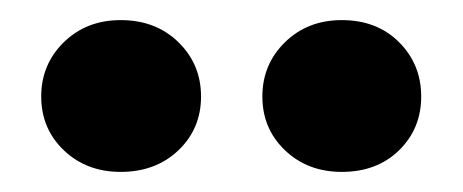

<svg xmlns="http://www.w3.org/2000/svg" viewBox="-20 -748 461 191"><path d="M100 -577Q66 -577 43.5 -598.5Q21 -620 21 -652Q21 -684 43.5 -706Q66 -728 100 -728Q135 -728 157.5 -706Q180 -684 180 -652Q180 -620 157.5 -598.5Q135 -577 100 -577ZM320 -577Q286 -577 263.5 -598.5Q241 -620 241 -652Q241 -684 263.5 -706Q286 -728 320 -728Q355 -728 377 -706Q399 -684 399 -652Q399 -620 377 -598.5Q355 -577 320 -577Z"/></svg>

Font: Murecho ExtraBold
Style: Regular
Weight: 800
Designer: Neil Summerour
Foundry: Positype
Version: Version 1.010; ttfautohint (v1.8.3)